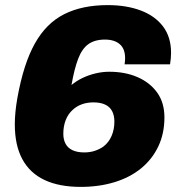

<svg xmlns="http://www.w3.org/2000/svg" viewBox="-20 -720 707 752"><path d="M296 12Q212 12 154.5 -15Q97 -42 67.5 -96.5Q38 -151 38 -233Q38 -256 40.5 -282Q43 -308 48 -336Q72 -470 116.5 -549.5Q161 -629 231.5 -664.5Q302 -700 402 -700Q475 -700 531 -679Q587 -658 618.5 -616.5Q650 -575 650 -513Q650 -503 649 -491.5Q648 -480 646 -468H468Q469 -475 469.5 -481Q470 -487 470 -492Q470 -529 449 -547Q428 -565 391 -565Q351 -565 326 -547Q301 -529 286 -489.5Q271 -450 260 -387Q279 -403 303 -414.5Q327 -426 354 -432.5Q381 -439 408 -439Q470 -439 518.5 -418Q567 -397 595.5 -357.5Q624 -318 624 -260Q624 -197 600 -146.5Q576 -96 532.5 -60.5Q489 -25 428.5 -6.5Q368 12 296 12ZM310 -123Q333 -123 352 -129.5Q371 -136 385 -146Q406 -162 417 -187.5Q428 -213 428 -244Q428 -268 419 -285Q410 -302 391.5 -310.5Q373 -319 346 -319Q321 -319 300.5 -311.5Q280 -304 265 -290Q247 -274 237.5 -250Q228 -226 228 -196Q228 -173 237 -156.5Q246 -140 264.5 -131.5Q283 -123 310 -123Z"/></svg>

Font: Archivo SemiBold Black
Style: Italic
Weight: 900
Italic angle: -10°
Version: Version 2.001